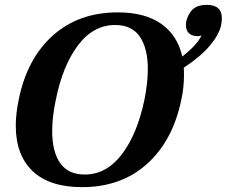

<svg xmlns="http://www.w3.org/2000/svg" viewBox="-20 -761 934 791"><path d="M894 -686Q894 -670 891 -658Q883 -619 845 -573.5Q807 -528 737 -482Q738 -472 738 -452Q738 -400 727 -350Q692 -181 585.5 -85.5Q479 10 318 10Q184 10 114.5 -56Q45 -122 45 -243Q45 -293 57 -350Q91 -519 197.5 -614.5Q304 -710 465 -710Q577 -710 644 -663Q711 -616 731 -528Q794 -578 810 -615Q801 -612 794 -612Q771 -612 758.5 -624Q746 -636 746 -658Q746 -686 766 -713.5Q786 -741 832 -741Q894 -741 894 -686ZM589 -476Q589 -562 556 -610Q523 -658 455 -658Q364 -658 301 -574Q238 -490 210 -350Q195 -280 195 -221Q195 -136 228 -89Q261 -42 329 -42Q419 -42 482.5 -126Q546 -210 575 -350Q589 -420 589 -476Z"/></svg>

Font: Trirong
Style: Bold Italic
Weight: 700
Italic angle: -12°
Designer: Katatrad Team
Foundry: CadsonDemak
Version: Version 1.001